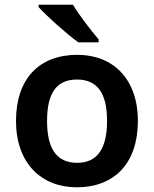

<svg xmlns="http://www.w3.org/2000/svg" viewBox="-20 -786 654 816"><path d="M290 -766H144V-756C177 -719 264 -641 313 -606H399V-619C367 -656 317 -721 290 -766ZM566 -272C566 -452 459 -553 309 -553C147 -553 48 -452 48 -272C48 -92 156 10 306 10C466 10 566 -92 566 -272ZM180 -272C180 -387 218 -448 307 -448C396 -448 435 -387 435 -272C435 -158 396 -94 308 -94C218 -94 180 -158 180 -272Z"/></svg>

Font: Noto Kufi Arabic SemiBold
Style: Regular
Weight: 600
Designer: Monotype Design Team, David Williams, Khaled Hosny
Foundry: Google LLC
Version: Version 2.109